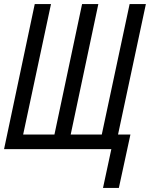

<svg xmlns="http://www.w3.org/2000/svg" viewBox="-20 -734 738 945"><path d="M487 191 528 0H0L151 -714H231L94 -72H248L384 -714H464L328 -72H481L618 -714H698L561 -72H622L565 191Z"/></svg>

Font: Noto Sans UI Condensed
Style: Italic
Weight: 400
Width: 3
Italic angle: -12°
Designer: Monotype Design Team
Foundry: Monotype Imaging Inc.
Version: Version 1.901